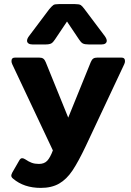

<svg xmlns="http://www.w3.org/2000/svg" viewBox="-20 -761 641 937"><path d="M112 -562Q112 -572 121 -584L221 -717Q234 -732 240.5 -736.5Q247 -741 267 -741H346Q366 -741 373.5 -736.5Q381 -732 392 -717L492 -584Q501 -571 501 -562Q501 -554 494.5 -549Q488 -544 475 -544H414Q393 -544 384 -549Q375 -554 366 -568L307 -656L248 -568Q239 -554 230 -549Q221 -544 200 -544H139Q126 -544 119 -549Q112 -554 112 -562ZM44 111Q35 104 35 96Q35 91 40 81L74 22Q80 11 88 11Q95 11 104 17Q120 28 135 33.5Q150 39 170 39Q196 39 210.5 23.5Q225 8 238 -27L40 -447Q36 -455 36 -463Q36 -480 54 -480H170Q184 -480 191 -475Q198 -470 203 -458L313 -187L423 -458Q428 -470 435 -475Q442 -480 456 -480H572Q590 -480 590 -463Q590 -455 586 -447L399 -49Q362 29 333.5 71.5Q305 114 268.5 135Q232 156 179 156Q97 156 44 111Z"/></svg>

Font: Mitr Medium
Style: Regular
Weight: 500
Designer: Thanarat Vachiruckul
Foundry: Cadson Demak
Version: Version 1.003